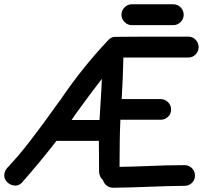

<svg xmlns="http://www.w3.org/2000/svg" viewBox="-29 -869 979 901"><path d="M438 -306 443 -388Q447 -444 449 -499Q399 -435 326 -334L307 -306ZM502 12Q485 12 472 2Q459 -8 454 -24Q437 -39 436 -63L435 -208H236Q162 -112 72 -10Q59 2 43 2Q34 2 23 -2Q12 -6 1.5 -18Q-9 -30 -9 -46Q-9 -68 10 -87H11L21 -98L17 -95Q86 -164 246 -389Q249 -394 253 -398Q356 -551 482 -684Q495 -696 511 -696H516Q521 -697 855 -697Q875 -697 889 -682.5Q903 -668 903 -648Q903 -628 889 -613.5Q875 -599 855 -599H550Q548 -502 542 -404H725Q745 -404 759.5 -389.5Q774 -375 774 -355Q774 -335 759.5 -321Q745 -307 725 -307H536Q532 -224 532 -86Q601 -87 669 -90Q753 -94 837 -94Q858 -94 872 -79.5Q886 -65 886 -45Q886 -25 872 -11Q858 3 837 3Q753 4 669.5 7.5Q586 11 502 12ZM590 -751Q570 -751 555.5 -765.5Q541 -780 541 -800Q541 -820 555.5 -834.5Q570 -849 590 -849H784Q804 -849 818.5 -834.5Q833 -820 833 -800Q833 -780 818.5 -765.5Q804 -751 784 -751Z"/></svg>

Font: Bad Comic
Style: Regular
Weight: 400
Designer: GGBotNet
Foundry: f0n7
Version: 0.9